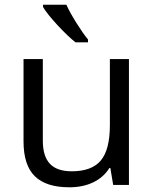

<svg xmlns="http://www.w3.org/2000/svg" viewBox="-20 -786 654 816"><path d="M262 -766H163V-756Q181 -726 224.5 -679Q268 -632 301 -606H354V-618Q332 -645 304.5 -689Q277 -733 262 -766ZM80 -185Q80 -84 128 -37Q176 10 275 10Q332 10 376 -11Q420 -32 445 -72H449L461 0H528V-535H447V-254Q447 -150 408.5 -104Q370 -58 285 -58Q222 -58 192 -90Q162 -122 162 -188V-535H80Z"/></svg>

Font: OpenSansMMV
Style: Regular
Weight: 400
Designer: Steve Matteson
Foundry: Ascender Corporation
Version: Version 4.000